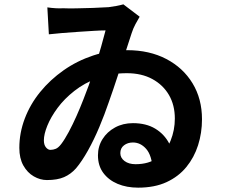

<svg xmlns="http://www.w3.org/2000/svg" viewBox="-20 -808 1040 884"><path d="M198 -774Q219 -771 238 -770Q257 -769 270 -770Q290 -769 328 -769.5Q366 -770 408 -771.5Q450 -773 480 -775Q497 -777 515.5 -780.5Q534 -784 548 -788L623 -731Q614 -716 603.5 -696.5Q593 -677 586 -655Q576 -624 559 -572Q542 -520 522 -458.5Q502 -397 481 -338Q462 -282 437.5 -223.5Q413 -165 385 -115Q357 -65 330 -33Q306 -6 275 7.5Q244 21 196 21Q165 21 135.5 4Q106 -13 87.5 -46Q69 -79 69 -127Q69 -196 94 -262Q119 -328 165 -384.5Q211 -441 273 -484.5Q335 -528 409 -552.5Q483 -577 565 -577Q668 -577 745.5 -536.5Q823 -496 866.5 -424.5Q910 -353 910 -259Q910 -196 892 -139.5Q874 -83 838 -39Q802 5 747 30.5Q692 56 616 56Q563 56 521.5 38.5Q480 21 455.5 -12Q431 -45 431 -93Q431 -134 452 -167.5Q473 -201 509.5 -221Q546 -241 592 -241Q653 -241 695 -215.5Q737 -190 759.5 -146.5Q782 -103 784 -49L683 -28Q679 -93 653 -122.5Q627 -152 592 -152Q568 -152 551 -139Q534 -126 534 -103Q534 -81 553.5 -66.5Q573 -52 604 -52Q666 -52 706 -82Q746 -112 765.5 -160.5Q785 -209 785 -262Q785 -324 758 -370.5Q731 -417 681.5 -444Q632 -471 564 -471Q490 -471 429.5 -448.5Q369 -426 322.5 -389.5Q276 -353 245 -311Q214 -269 198 -229.5Q182 -190 182 -162Q182 -141 191.5 -129.5Q201 -118 212 -118Q225 -118 237 -123Q249 -128 262 -145Q278 -166 296.5 -200.5Q315 -235 332.5 -274.5Q350 -314 364.5 -351.5Q379 -389 389 -416Q404 -460 419 -506Q434 -552 446 -594.5Q458 -637 466 -668Q445 -668 412.5 -666Q380 -664 341.5 -661.5Q303 -659 267 -656Q231 -653 205 -650Z"/></svg>

Font: Noto Sans SC Thin
Style: Bold
Weight: 700
Version: Version 2.004-H2;hotconv 1.0.118;makeotfexe 2.5.65603